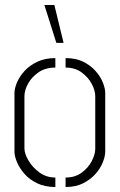

<svg xmlns="http://www.w3.org/2000/svg" viewBox="-20 -749 480 770"><path d="M206 -577 158 -729H198L235 -577ZM202 1Q160 1 129 -14Q98 -29 78 -52Q58 -75 48 -99Q38 -123 38 -141V-376Q38 -394 48 -418Q58 -442 78.5 -464.5Q99 -487 130 -501.5Q161 -516 202 -516V-478Q162 -478 134.5 -459Q107 -440 92.5 -413.5Q78 -387 78 -363V-154Q78 -133 94 -105.5Q110 -78 138 -57.5Q166 -37 202 -37ZM243 1V-37Q281 -37 307.5 -56.5Q334 -76 348 -103Q362 -130 362 -152V-363Q362 -386 348 -412.5Q334 -439 307.5 -458.5Q281 -478 243 -478V-516Q284 -516 313.5 -501.5Q343 -487 363 -464.5Q383 -442 392.5 -418Q402 -394 402 -376V-141Q402 -123 392.5 -98.5Q383 -74 363 -51.5Q343 -29 313.5 -14Q284 1 243 1Z"/></svg>

Font: Stick No Bills ExtraLight ExtraLight
Style: Regular
Weight: 250
Version: Version 2.000